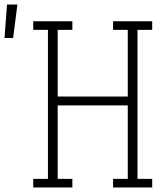

<svg xmlns="http://www.w3.org/2000/svg" viewBox="-110 -829 730 849"><path d="M37 0V-38H102V-697H37V-735H210V-697H145V-402H455V-697H390V-735H563V-697H498V-38H563V0H390V-38H455V-363H145V-38H210V0ZM-90 -661 -79 -809H-33L-52 -661Z"/></svg>

Font: Iosevka Etoile Extralight
Style: Regular
Weight: 200
Designer: Belleve Invis
Foundry: Belleve Invis
Version: Version 22.1.2; ttfautohint (v1.8.4)